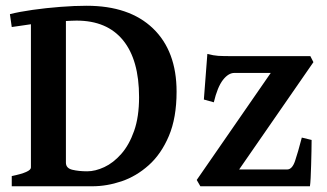

<svg xmlns="http://www.w3.org/2000/svg" viewBox="-20 -650 1140 670"><path d="M21 0V-35.6Q87.9 -49.3 87.9 -65.4V-565.4Q68.8 -562.5 51.8 -560.1Q34.7 -557.6 21 -555.7L14.6 -600.6Q46.9 -608.9 93.5 -615.5Q140.1 -622.1 190.2 -626Q240.2 -629.9 282.2 -629.9Q431.6 -629.9 513.9 -550.8Q596.2 -471.7 596.2 -330.1Q596.2 -238.8 569.3 -175.5Q542.5 -112.3 499 -73.5Q455.6 -34.7 404.1 -17.3Q352.5 0 302.2 0H262.7Q205.6 0 156.5 0Q107.4 0 40 0ZM284.2 -52.2Q312.5 -52.2 344 -66.9Q375.5 -81.5 403.1 -112.8Q430.7 -144 448 -193.1Q465.3 -242.2 465.3 -311Q465.3 -440.9 409.4 -509.5Q353.5 -578.1 247.1 -578.1Q238.3 -578.1 229 -577.6Q219.7 -577.1 210 -576.7V-82.5Q210 -63 232.4 -57.6Q254.9 -52.2 284.2 -52.2ZM1067.4 -161.6Q1067.4 -146 1066.9 -122.3Q1066.4 -98.6 1065.7 -73.7Q1064.9 -48.8 1064 -28.8Q1063 -8.8 1061.5 0H679.2L666.5 -22L924.8 -395.5H797.9Q776.9 -395.5 757.8 -370.8Q738.8 -346.2 726.1 -293L691.4 -302.7L703.6 -461.9Q725.1 -456.1 741.7 -455.1Q758.3 -454.1 789.6 -454.1H1063L1073.7 -433.1L814.5 -58.6H981.9Q999.5 -58.6 1009.5 -87.9Q1019.5 -117.2 1033.2 -169.9Z"/></svg>

Font: Gentium Plus
Style: Bold
Weight: 700
Designer: Victor Gaultney, Annie Olsen, Iska Routamaa, Becca Hirsbrunner
Foundry: SIL International
Version: Version 6.101